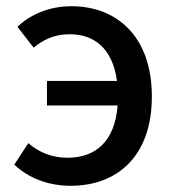

<svg xmlns="http://www.w3.org/2000/svg" viewBox="-20 -584 557 617"><path d="M88 -431C119 -456 154 -474 204 -474C285 -474 342 -426 356 -324H131V-245H358C349 -130 288 -77 196 -77C146 -77 103 -96 71 -124L26 -55C73 -10 138 13 207 13C357 13 468 -82 468 -274C468 -470 352 -564 210 -564C133 -564 74 -534 36 -498Z"/></svg>

Font: Noto Sans CJK JP Medium
Style: Regular
Weight: 500
Designer: Ryoko NISHIZUKA (kana & ideographs); Paul D. Hunt (Latin, Greek & Cyrillic); Wenlong ZHANG (bopomofo); Sandoll Communica
Foundry: Adobe Systems Incorporated
Version: Version 1.004;PS 1.004;hotconv 1.0.82;makeotf.lib2.5.63406